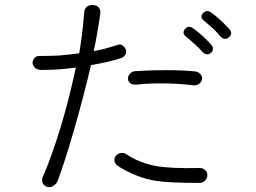

<svg xmlns="http://www.w3.org/2000/svg" viewBox="-20 -787 1040 780"><path d="M142.6 -559.6Q128.9 -560.5 120.1 -551.8Q113.3 -543.9 112.3 -533.2Q112.3 -521.5 120.1 -513.7Q128.9 -503.9 144.5 -502.9Q180.7 -502.9 213.9 -504.9Q256.8 -507.8 288.1 -512.7Q262.7 -392.6 228.5 -277.3Q191.4 -155.3 155.3 -71.3Q147.5 -56.6 153.3 -43.9Q158.2 -33.2 169.9 -28.3Q182.6 -24.4 194.3 -30.3Q208 -37.1 214.8 -53.7Q243.2 -128.9 281.2 -260.7Q321.3 -400.4 349.6 -522.5Q383.8 -528.3 415 -535.2Q447.3 -543 474.6 -551.8Q487.3 -558.6 491.2 -569.3Q494.1 -578.1 490.2 -587.9Q485.4 -597.7 477.5 -602.5Q468.8 -608.4 460.9 -605.5Q433.6 -596.7 412.1 -590.8Q385.7 -584 360.4 -579.1Q369.1 -616.2 375 -653.3Q381.8 -691.4 387.7 -733.4Q388.7 -749 379.9 -757.8Q371.1 -766.6 357.4 -766.6Q344.7 -767.6 334 -760.7Q323.2 -752.9 322.3 -738.3Q317.4 -679.7 312.5 -642.6Q308.6 -611.3 301.8 -570.3Q257.8 -564.5 220.7 -561.5Q183.6 -559.6 142.6 -559.6ZM532.2 -498Q517.6 -498 508.8 -488.3Q500 -479.5 500 -467.8Q500 -456.1 508.8 -449.2Q518.6 -441.4 536.1 -443.4Q588.9 -449.2 650.4 -448.2Q710 -447.3 765.6 -440.4Q780.3 -439.5 790 -447.3Q798.8 -454.1 800.8 -465.8Q801.8 -477.5 793.9 -486.3Q785.2 -496.1 769.5 -497.1Q719.7 -502 652.3 -502Q586.9 -502 532.2 -498ZM492.2 -161.1Q481.4 -168 468.8 -165Q457 -162.1 450.2 -153.3Q442.4 -143.6 445.3 -131.8Q447.3 -119.1 463.9 -109.4Q535.2 -65.4 611.3 -52.7Q663.1 -43.9 790 -43.9Q804.7 -43.9 813.5 -53.7Q822.3 -62.5 822.3 -75.2Q822.3 -87.9 813.5 -95.7Q803.7 -105.5 788.1 -104.5Q672.9 -101.6 609.4 -113.3Q544.9 -126 492.2 -161.1ZM764.6 -671.9Q746.1 -685.5 731.4 -668.9Q717.8 -652.3 736.3 -637.7Q759.8 -618.2 773.4 -605.5Q791 -589.8 801.8 -577.1Q810.5 -567.4 820.3 -566.4Q830.1 -565.4 836.9 -572.3Q844.7 -578.1 844.7 -587.9Q845.7 -597.7 837.9 -605.5Q822.3 -623 804.7 -639.6Q784.2 -658.2 764.6 -671.9ZM837.9 -736.3Q818.4 -749 804.7 -733.4Q790 -716.8 809.6 -702.1Q832 -683.6 846.7 -669.9Q863.3 -654.3 874 -640.6Q891.6 -620.1 910.2 -635.7Q927.7 -651.4 911.1 -669.9Q892.6 -689.5 877 -704.1Q855.5 -723.6 837.9 -736.3Z"/></svg>

Font: GulimChe
Style: Regular
Weight: 400
Monospace: yes
Version: Version 2.21